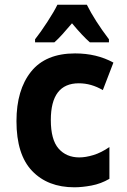

<svg xmlns="http://www.w3.org/2000/svg" viewBox="-20 -786 540 816"><path d="M211 -606Q226 -619 245 -640Q264 -661 286 -687Q331 -633 362 -606H443V-619Q383 -698 349 -766H224Q210 -737 181 -692.5Q152 -648 129 -619V-606ZM445 -26V-161Q410 -137 377 -127Q344 -117 317 -117Q262 -117 229 -154.5Q196 -192 196 -276Q196 -432 315 -432Q368 -432 417 -403L462 -520Q391 -559 299 -559Q174 -559 112 -481.5Q50 -404 50 -271Q50 -129 116.5 -59.5Q183 10 296 10Q329 10 369 2.5Q409 -5 445 -26Z"/></svg>

Font: Noto Sans Mono UI Condensed ExtraBold
Style: Regular
Weight: 800
Width: 3
Designer: Monotype Design team
Foundry: Monotype Imaging Inc.
Version: 1.000